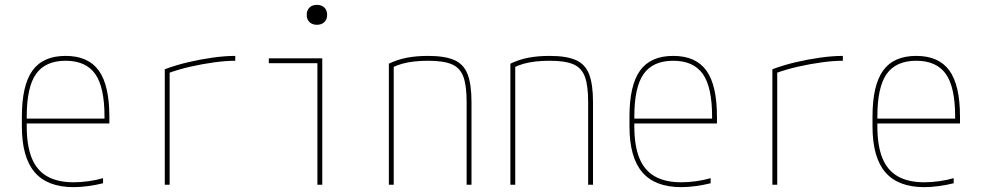

<svg xmlns="http://www.w3.org/2000/svg" viewBox="-20 -760 4040 790"><path d="M283 10Q175 10 122.5 -51.5Q70 -113 70 -240V-280Q70 -409 113.5 -469.5Q157 -530 250 -530Q343 -530 386.5 -469.5Q430 -409 430 -280V-252H80V-272H420L410 -262V-280Q410 -402 371.5 -456Q333 -510 250 -510Q167 -510 128.5 -456Q90 -402 90 -280V-240Q90 -161 110.5 -110Q131 -59 174 -34.5Q217 -10 283 -10Q313 -10 345 -14.5Q377 -19 404 -27V-6Q376 1 344 5.5Q312 10 283 10Z M658 -475Q703 -492 754 -504Q805 -516 855.5 -523Q906 -530 948 -530V-510Q909 -510 861.5 -503.5Q814 -497 765 -486Q716 -475 672 -459L678 -470V0H658Z M1286 0V-500H1086V-520H1306V0ZM1284 -658Q1265 -658 1253.5 -669Q1242 -680 1242 -699Q1242 -718 1253.5 -729Q1265 -740 1284 -740Q1303 -740 1314.5 -729Q1326 -718 1326 -699Q1326 -680 1314.5 -669Q1303 -658 1284 -658Z M1580 -498Q1615 -515 1654 -522.5Q1693 -530 1742 -530Q1810 -530 1849 -513Q1888 -496 1904 -454.5Q1920 -413 1920 -340V0H1900V-340Q1900 -408 1886.5 -444.5Q1873 -481 1839 -495.5Q1805 -510 1742 -510Q1711 -510 1684 -507Q1657 -504 1634 -497.5Q1611 -491 1589 -480L1600 -494V0H1580Z M2080 -498Q2115 -515 2154 -522.5Q2193 -530 2242 -530Q2310 -530 2349 -513Q2388 -496 2404 -454.5Q2420 -413 2420 -340V0H2400V-340Q2400 -408 2386.5 -444.5Q2373 -481 2339 -495.5Q2305 -510 2242 -510Q2211 -510 2184 -507Q2157 -504 2134 -497.5Q2111 -491 2089 -480L2100 -494V0H2080Z M2783 10Q2675 10 2622.5 -51.5Q2570 -113 2570 -240V-280Q2570 -409 2613.5 -469.5Q2657 -530 2750 -530Q2843 -530 2886.5 -469.5Q2930 -409 2930 -280V-252H2580V-272H2920L2910 -262V-280Q2910 -402 2871.5 -456Q2833 -510 2750 -510Q2667 -510 2628.5 -456Q2590 -402 2590 -280V-240Q2590 -161 2610.5 -110Q2631 -59 2674 -34.5Q2717 -10 2783 -10Q2813 -10 2845 -14.5Q2877 -19 2904 -27V-6Q2876 1 2844 5.5Q2812 10 2783 10Z M3158 -475Q3203 -492 3254 -504Q3305 -516 3355.5 -523Q3406 -530 3448 -530V-510Q3409 -510 3361.5 -503.5Q3314 -497 3265 -486Q3216 -475 3172 -459L3178 -470V0H3158Z M3783 10Q3675 10 3622.5 -51.5Q3570 -113 3570 -240V-280Q3570 -409 3613.5 -469.5Q3657 -530 3750 -530Q3843 -530 3886.5 -469.5Q3930 -409 3930 -280V-252H3580V-272H3920L3910 -262V-280Q3910 -402 3871.5 -456Q3833 -510 3750 -510Q3667 -510 3628.5 -456Q3590 -402 3590 -280V-240Q3590 -161 3610.5 -110Q3631 -59 3674 -34.5Q3717 -10 3783 -10Q3813 -10 3845 -14.5Q3877 -19 3904 -27V-6Q3876 1 3844 5.5Q3812 10 3783 10Z"/></svg>

Font: M PLUS Code Latin Thin
Style: Regular
Weight: 250
Designer: Coji Morishita
Foundry: UNDERFOREST DESIGN
Version: Version 1.002; ttfautohint (v1.8.3)